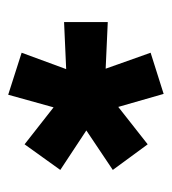

<svg xmlns="http://www.w3.org/2000/svg" viewBox="4 -764 410 457"><g transform="rotate(-90 208.5 -536.0)"><path d="M213 -351 182 -459 93 -389 32 -472 126 -535 32 -597 93 -682 181 -613 211 -721 311 -689 272 -583 384 -588V-484L273 -489L311 -382Z"/></g></svg>

Font: Cairo Play Black
Style: Regular
Weight: 900
Version: Version 3.119